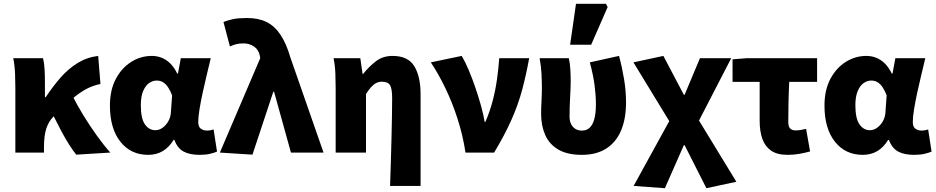

<svg xmlns="http://www.w3.org/2000/svg" viewBox="-20 -805 4937 1013"><path d="M61 0V-342Q61 -372 59.5 -414.5Q58 -457 50 -498H207Q213 -474 215 -441.5Q217 -409 217 -374V-292H221Q258 -348 299 -395Q340 -442 389.5 -472.5Q439 -503 498 -510L510 -362Q471 -354 436.5 -336Q402 -318 361.5 -284Q321 -250 264 -192Q236 -164 224 -126Q212 -88 212 -30V0ZM382 11Q363 -13 343.5 -44Q324 -75 303.5 -113.5Q283 -152 260 -198L361 -302Q386 -252 420 -196.5Q454 -141 491 -89.5Q528 -38 562 0Z M762 12Q670 12 615 -57.5Q560 -127 560 -248Q560 -330 591 -388.5Q622 -447 672.5 -478.5Q723 -510 781 -510Q808 -510 832.5 -500.5Q857 -491 878 -470.5Q899 -450 915 -417H919L934 -498H1092Q1082 -456 1070.5 -408.5Q1059 -361 1049 -314.5Q1039 -268 1032.5 -228Q1026 -188 1026 -161Q1026 -136 1039.5 -126Q1053 -116 1074 -116Q1081 -116 1089.5 -117.5Q1098 -119 1107 -122L1125 -5Q1111 1 1088 6.5Q1065 12 1034 12Q981 12 948.5 -5.5Q916 -23 900 -67H896Q848 12 762 12ZM800 -118Q820 -118 838.5 -131.5Q857 -145 869 -167Q881 -189 882 -217L888 -302Q879 -326 867 -344Q855 -362 840.5 -371Q826 -380 806 -380Q786 -380 767 -367Q748 -354 735.5 -325Q723 -296 723 -250Q723 -180 744.5 -149Q766 -118 800 -118Z M1312 11 1140 0 1353 -498 1351 -511Q1344 -544 1319.5 -560Q1295 -576 1266 -576Q1242 -576 1226.5 -572Q1211 -568 1193 -560L1159 -689Q1185 -699 1211.5 -704.5Q1238 -710 1284 -710Q1343 -710 1386 -689Q1429 -668 1460 -621.5Q1491 -575 1512 -502L1687 0H1515L1426 -321H1422Z M2038 176Q2040 118 2042 54Q2044 -10 2045.5 -73Q2047 -136 2048 -191.5Q2049 -247 2049 -288Q2049 -338 2037.5 -356Q2026 -374 1995 -374Q1979 -374 1965 -367Q1951 -360 1938 -345.5Q1925 -331 1911 -309V0H1751V-342Q1751 -372 1749.5 -414.5Q1748 -457 1740 -498H1881L1893 -415H1896Q1927 -454 1963.5 -482Q2000 -510 2051 -510Q2133 -510 2166 -455.5Q2199 -401 2199 -308V176Z M2436 0Q2422 -92 2394 -178.5Q2366 -265 2329.5 -340.5Q2293 -416 2253 -476L2416 -510Q2435 -478 2453.5 -434Q2472 -390 2488.5 -341.5Q2505 -293 2518 -246.5Q2531 -200 2537 -162H2541Q2565 -218 2579.5 -273.5Q2594 -329 2602 -385.5Q2610 -442 2614 -498H2772Q2756 -410 2735 -331.5Q2714 -253 2678.5 -173Q2643 -93 2587 0Z M3050 12Q2973 12 2925.5 -16Q2878 -44 2856.5 -93Q2835 -142 2835 -203Q2835 -239 2837 -273Q2839 -307 2839 -342Q2839 -372 2837 -414.5Q2835 -457 2827 -498H2981Q2987 -473 2989 -441Q2991 -409 2991 -374Q2991 -345 2988 -292.5Q2985 -240 2985 -190Q2985 -166 2993.5 -149.5Q3002 -133 3016.5 -124.5Q3031 -116 3050 -116Q3075 -116 3091 -131Q3107 -146 3115.5 -176.5Q3124 -207 3124 -256Q3124 -302 3117 -355.5Q3110 -409 3092 -476L3246 -510Q3262 -451 3272.5 -388Q3283 -325 3283 -264Q3283 -179 3257 -117Q3231 -55 3179 -21.5Q3127 12 3050 12ZM2988 -569 3019 -785H3177L3186 -768L3099 -569Z M3488 188 3323 176 3511 -166 3322 -476 3480 -510 3588 -305H3592L3673 -498H3838L3668 -169L3865 154L3707 188L3592 -39H3588Z M4135 12Q4080 12 4048 -10.5Q4016 -33 4002 -73Q3988 -113 3988 -167V-373H3845V-492L3920 -498H4291V-373H4144Q4141 -313 4140 -256.5Q4139 -200 4139 -161Q4139 -136 4149.5 -126.5Q4160 -117 4177 -117Q4191 -117 4203.5 -119Q4216 -121 4233 -125L4254 -6Q4229 1 4199 6.5Q4169 12 4135 12Z M4532 12Q4440 12 4385 -57.5Q4330 -127 4330 -248Q4330 -330 4361 -388.5Q4392 -447 4442.5 -478.5Q4493 -510 4551 -510Q4578 -510 4602.5 -500.5Q4627 -491 4648 -470.5Q4669 -450 4685 -417H4689L4704 -498H4862Q4852 -456 4840.5 -408.5Q4829 -361 4819 -314.5Q4809 -268 4802.5 -228Q4796 -188 4796 -161Q4796 -136 4809.5 -126Q4823 -116 4844 -116Q4851 -116 4859.5 -117.5Q4868 -119 4877 -122L4895 -5Q4881 1 4858 6.5Q4835 12 4804 12Q4751 12 4718.5 -5.5Q4686 -23 4670 -67H4666Q4618 12 4532 12ZM4570 -118Q4590 -118 4608.5 -131.5Q4627 -145 4639 -167Q4651 -189 4652 -217L4658 -302Q4649 -326 4637 -344Q4625 -362 4610.5 -371Q4596 -380 4576 -380Q4556 -380 4537 -367Q4518 -354 4505.5 -325Q4493 -296 4493 -250Q4493 -180 4514.5 -149Q4536 -118 4570 -118Z"/></svg>

Font: Source Sans 3 ExtraBold
Style: Regular
Weight: 800
Designer: Paul D. Hunt
Foundry: Adobe
Version: Version 3.052;hotconv 1.1.0;makeotfexe 2.6.0